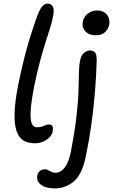

<svg xmlns="http://www.w3.org/2000/svg" viewBox="-20 -780 624 1060"><path d="M173.2 11Q150 11 128.2 4.2Q106.4 -2.6 90.1 -21.5Q73.8 -40.4 65.9 -76.8Q58 -113.2 61.2 -171.8Q64.4 -230.4 81.6 -317Q99 -401.2 115.5 -465.7Q132 -530.2 149.3 -584.6Q166.6 -639 185.4 -692Q200 -730 213.4 -745Q226.8 -760 243.6 -760Q263.6 -760 272.1 -742.7Q280.6 -725.4 272.2 -685.8Q267 -658 256.5 -625.1Q246 -592.2 232 -548.3Q218 -504.4 201.4 -443.5Q184.8 -382.6 167.4 -297Q155 -232 150.9 -189.8Q146.8 -147.6 149.7 -122.7Q152.6 -97.8 161.5 -87.6Q170.4 -77.4 182.2 -77.4Q201 -77.4 212.1 -81.3Q223.2 -85.2 231.3 -89Q239.4 -92.8 248.8 -92.8Q266.4 -92.8 270.2 -82.1Q274 -71.4 271 -54.8Q267.4 -36.2 252.9 -21.5Q238.4 -6.8 217.6 2.1Q196.8 11 173.2 11ZM283 260Q247 260 224.3 250.2Q201.6 240.4 191.8 224.2Q182 208 185.6 190Q189.2 172.4 200.3 163.5Q211.4 154.6 226.8 154.6Q235.2 154.6 241.7 157.5Q248.2 160.4 254.7 164.1Q261.2 167.8 268.6 170.7Q276 173.6 286.8 173.6Q315.2 173.6 336.9 145.5Q358.6 117.4 370 63.4Q392.4 -52.4 402 -135.7Q411.6 -219 413.4 -277.2Q415.2 -335.4 415.7 -376Q416.2 -416.6 422.2 -446Q428.2 -476 444.6 -488.8Q461 -501.6 476.6 -501.6Q494.4 -501.6 504.5 -490.8Q514.6 -480 513.8 -443.6Q511.2 -354.4 503.9 -268Q496.6 -181.6 484.8 -95.6Q473 -9.6 454.8 78.4Q435.2 179.2 389.7 219.6Q344.2 260 283 260ZM508.4 -585.2Q471.6 -585.2 451.2 -607.4Q430.8 -629.6 437.4 -661.8Q443 -688.2 465.5 -705.2Q488 -722.2 515.8 -722.2Q542 -722.2 558.4 -710.2Q574.8 -698.2 580.6 -679.6Q586.4 -661 582.4 -641.2Q578.8 -622 560.9 -603.6Q543 -585.2 508.4 -585.2Z"/></svg>

Font: Shantell Sans Light
Style: Italic
Weight: 300
Italic angle: -11°
Designer: Stephen Nixon, Anya Danilova, Shantell Martin
Foundry: Arrow Type
Version: Version 1.008;[ac192a2d6]